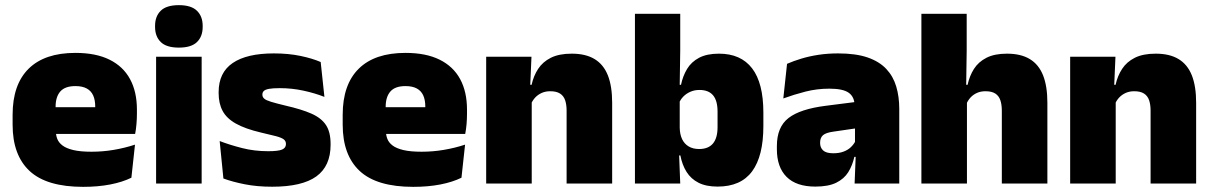

<svg xmlns="http://www.w3.org/2000/svg" viewBox="-20 -713 4710 746"><path d="M303 13Q161.5 13 95.2 -48.5Q29 -110 29 -228.5V-267Q29 -384.5 91.2 -446Q153.5 -507.5 273 -507.5Q352.5 -507.5 405.5 -481.2Q458.5 -455 485.2 -405.8Q512 -356.5 512 -287V-271.5Q512 -251.5 510.2 -230.8Q508.5 -210 505 -192.5H346.5Q348.5 -223 349.2 -250Q350 -277 350 -298.5Q350 -324.5 342 -342.2Q334 -360 317 -369.2Q300 -378.5 273 -378.5Q232.5 -378.5 214.2 -357.5Q196 -336.5 196 -298V-253.5L197 -234.5V-203.5Q197 -188 202.5 -173.5Q208 -159 222.8 -147.8Q237.5 -136.5 264.8 -130Q292 -123.5 335.5 -123.5Q380 -123.5 422.5 -130.8Q465 -138 504.5 -151L490.5 -22.5Q456 -5.5 408.2 3.8Q360.5 13 303 13ZM122.5 -192.5V-296.5H469.5V-192.5Z M586.5 0V-492.5H763.5V0ZM675 -528Q626.5 -528 604.5 -549.8Q582.5 -571.5 582.5 -608.5V-612.5Q582.5 -649.5 604.5 -671.2Q626.5 -693 675 -693Q723 -693 745.2 -671.2Q767.5 -649.5 767.5 -612.5V-608.5Q767.5 -571 745.2 -549.5Q723 -528 675 -528Z M1037.5 12.5Q979 12.5 931 3Q883 -6.5 848 -19.5L833.5 -165Q872.5 -150 920.2 -137.8Q968 -125.5 1022 -125.5Q1061.5 -125.5 1076.2 -132Q1091 -138.5 1091 -153V-154Q1091 -165 1082.5 -171.5Q1074 -178 1052.8 -183.8Q1031.5 -189.5 994 -198Q932.5 -212.5 896.5 -232.8Q860.5 -253 845 -282Q829.5 -311 829.5 -351V-355Q829.5 -431 884.2 -468.2Q939 -505.5 1044 -505.5Q1100.5 -505.5 1147.2 -495.8Q1194 -486 1226 -472L1240.5 -336.5Q1204 -351 1159 -360.8Q1114 -370.5 1067 -370.5Q1040 -370.5 1025.2 -367.8Q1010.5 -365 1005 -359.5Q999.5 -354 999.5 -346V-345Q999.5 -336 1006.5 -329.8Q1013.5 -323.5 1033 -317.5Q1052.5 -311.5 1090 -302.5Q1151.5 -288.5 1190 -271.5Q1228.5 -254.5 1246.5 -227.2Q1264.5 -200 1264.5 -153.5V-150.5Q1264.5 -67.5 1209 -27.5Q1153.5 12.5 1037.5 12.5Z M1585.5 13Q1444 13 1377.8 -48.5Q1311.5 -110 1311.5 -228.5V-267Q1311.5 -384.5 1373.8 -446Q1436 -507.5 1555.5 -507.5Q1635 -507.5 1688 -481.2Q1741 -455 1767.8 -405.8Q1794.5 -356.5 1794.5 -287V-271.5Q1794.5 -251.5 1792.8 -230.8Q1791 -210 1787.5 -192.5H1629Q1631 -223 1631.8 -250Q1632.5 -277 1632.5 -298.5Q1632.5 -324.5 1624.5 -342.2Q1616.5 -360 1599.5 -369.2Q1582.5 -378.5 1555.5 -378.5Q1515 -378.5 1496.8 -357.5Q1478.5 -336.5 1478.5 -298V-253.5L1479.5 -234.5V-203.5Q1479.5 -188 1485 -173.5Q1490.5 -159 1505.2 -147.8Q1520 -136.5 1547.2 -130Q1574.5 -123.5 1618 -123.5Q1662.5 -123.5 1705 -130.8Q1747.5 -138 1787 -151L1773 -22.5Q1738.5 -5.5 1690.8 3.8Q1643 13 1585.5 13ZM1405 -192.5V-296.5H1752V-192.5Z M2181.5 0V-283Q2181.5 -306.5 2175.8 -323.5Q2170 -340.5 2156 -349.5Q2142 -358.5 2118 -358.5Q2099.5 -358.5 2085 -352Q2070.5 -345.5 2060.2 -334.8Q2050 -324 2044 -310.5L2017 -383.5H2045.5Q2053 -418 2070.8 -445.2Q2088.5 -472.5 2120.2 -488.5Q2152 -504.5 2201.5 -504.5Q2255.5 -504.5 2290.2 -483.5Q2325 -462.5 2341.8 -420.2Q2358.5 -378 2358.5 -313.5V0ZM1869 0V-492.5H2045L2039.5 -366L2046 -348V0Z M2768 12Q2723.5 12 2694 -3Q2664.5 -18 2647.5 -45.2Q2630.5 -72.5 2623.5 -109H2581L2621 -216.5Q2621.5 -191 2630.2 -172.5Q2639 -154 2655.8 -144Q2672.5 -134 2696.5 -134Q2732 -134 2750 -155.2Q2768 -176.5 2768 -219V-279Q2768 -322 2750.5 -342.8Q2733 -363.5 2697.5 -363.5Q2678.5 -363.5 2662.5 -356.5Q2646.5 -349.5 2635 -337.8Q2623.5 -326 2618 -311.5L2577.5 -383.5H2626Q2633 -417.5 2649.5 -445Q2666 -472.5 2696.2 -488.5Q2726.5 -504.5 2773.5 -504.5Q2858.5 -504.5 2902.2 -447.5Q2946 -390.5 2946 -275.5V-223Q2946 -106.5 2902.2 -47.2Q2858.5 12 2768 12ZM2447 0V-659.5H2623V-517L2620.5 -352L2621 -340V-158L2618 -128.5L2623 0Z M3300.5 0 3305.5 -126 3302 -130.5V-283.5L3300.5 -301.5Q3300.5 -336 3278.2 -352.2Q3256 -368.5 3202.5 -368.5Q3154 -368.5 3109.2 -357Q3064.5 -345.5 3023.5 -330.5L3038 -465Q3063 -476 3093.5 -485.2Q3124 -494.5 3160 -500Q3196 -505.5 3236.5 -505.5Q3305 -505.5 3350.8 -489.8Q3396.5 -474 3423.5 -445.2Q3450.5 -416.5 3462.2 -377Q3474 -337.5 3474 -290V0ZM3148 12Q3074 12 3036.2 -25.8Q2998.5 -63.5 2998.5 -133V-145.5Q2998.5 -219.5 3043.8 -254.5Q3089 -289.5 3188.5 -302L3314 -318L3324.5 -217L3218 -201.5Q3189 -197.5 3177.8 -187.8Q3166.5 -178 3166.5 -159V-157Q3166.5 -139.5 3178.2 -128.5Q3190 -117.5 3217.5 -117.5Q3240.5 -117.5 3257.2 -123.8Q3274 -130 3285.2 -140.5Q3296.5 -151 3303 -163.5L3328 -103.5H3299.5Q3292 -70 3275.8 -44Q3259.5 -18 3229 -3Q3198.5 12 3148 12Z M3872.5 0V-283Q3872.5 -306.5 3866.8 -323.5Q3861 -340.5 3847.2 -349.5Q3833.5 -358.5 3809 -358.5Q3790.5 -358.5 3776 -352Q3761.5 -345.5 3751.5 -334.8Q3741.5 -324 3735.5 -310.5L3699.5 -383.5H3739.5Q3747 -418 3764.2 -445.2Q3781.5 -472.5 3812.8 -488.5Q3844 -504.5 3892.5 -504.5Q3946.5 -504.5 3981.2 -483.5Q4016 -462.5 4032.8 -420.2Q4049.5 -378 4049.5 -313.5V0ZM3560 0V-659.5H3736V-516.5L3733.5 -345.5L3737 -331.5V0Z M4450.5 0V-283Q4450.5 -306.5 4444.8 -323.5Q4439 -340.5 4425 -349.5Q4411 -358.5 4387 -358.5Q4368.5 -358.5 4354 -352Q4339.5 -345.5 4329.2 -334.8Q4319 -324 4313 -310.5L4286 -383.5H4314.5Q4322 -418 4339.8 -445.2Q4357.5 -472.5 4389.2 -488.5Q4421 -504.5 4470.5 -504.5Q4524.5 -504.5 4559.2 -483.5Q4594 -462.5 4610.8 -420.2Q4627.5 -378 4627.5 -313.5V0ZM4138 0V-492.5H4314L4308.5 -366L4315 -348V0Z"/></svg>

Font: Anek Bangla ExtraBold
Style: Regular
Weight: 800
Designer: Sulekha Rajkumar (Bangla), Yesha Goshar (Latin)
Foundry: Ek Type
Version: Version 1.003